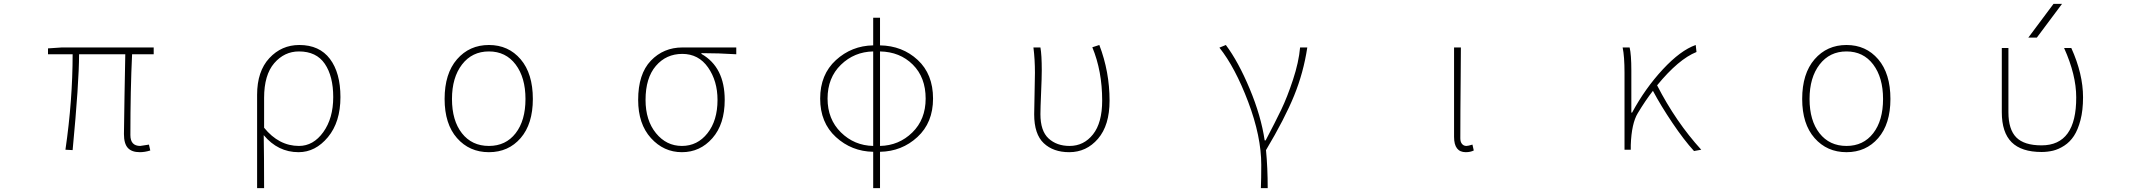

<svg xmlns="http://www.w3.org/2000/svg" viewBox="-20 -772 11040 990"><path d="M701.2 12.7Q659.2 12.7 639.2 -9.3Q619.1 -31.2 619.1 -81.1Q619.1 -122.1 622.1 -282.2Q625 -442.4 626 -492.2H387.7Q387.7 -347.7 354.5 2L317.4 0Q354.5 -254.9 354.5 -492.2H227.5V-522.5L298.8 -527.3H772.5V-492.2H661.1Q652.3 -311.5 652.3 -75.2Q652.3 -19.5 703.1 -19.5Q707 -19.5 748 -26.4L754.9 3.9Q726.6 12.7 701.2 12.7Z M1305.7 198.2V-283.2Q1305.7 -404.3 1368.7 -472.2Q1431.6 -540 1523.4 -540Q1627 -540 1681.2 -468.3Q1735.4 -396.5 1735.4 -271.5Q1735.4 -142.6 1670.9 -64.9Q1606.4 12.7 1519.5 12.7Q1413.1 12.7 1339.8 -75.2Q1341.8 31.2 1341.8 198.2ZM1521.5 -19.5Q1595.7 -19.5 1647 -90.8Q1698.2 -162.1 1698.2 -271.5Q1698.2 -378.9 1654.8 -442.9Q1611.3 -506.8 1521.5 -506.8Q1446.3 -506.8 1394 -446.3Q1341.8 -385.7 1341.8 -267.6V-113.3Q1418 -19.5 1521.5 -19.5Z M2272.5 -261.7Q2272.5 -392.6 2336.4 -466.3Q2400.4 -540 2501 -540Q2601.6 -540 2664.6 -466.3Q2727.5 -392.6 2727.5 -261.7Q2727.5 -132.8 2664.6 -60.1Q2601.6 12.7 2501 12.7Q2400.4 12.7 2336.4 -60.1Q2272.5 -132.8 2272.5 -261.7ZM2501 -19.5Q2587.9 -19.5 2638.7 -85Q2689.5 -150.4 2689.5 -261.7Q2689.5 -372.1 2638.7 -439.5Q2587.9 -506.8 2501 -506.8Q2414.1 -506.8 2362.3 -439.5Q2310.5 -372.1 2310.5 -261.7Q2310.5 -150.4 2361.8 -85Q2413.1 -19.5 2501 -19.5Z M3270.5 -256.8Q3270.5 -390.6 3335.9 -459Q3401.4 -527.3 3499 -527.3H3776.4V-492.2Q3685.5 -498 3596.7 -498V-494.1Q3716.8 -425.8 3716.8 -256.8Q3716.8 -131.8 3653.3 -59.6Q3589.8 12.7 3496.1 12.7Q3402.3 12.7 3336.4 -60.1Q3270.5 -132.8 3270.5 -256.8ZM3679.7 -256.8Q3679.7 -354.5 3630.9 -424.3Q3582 -494.1 3498 -494.1Q3415 -494.1 3361.8 -432.1Q3308.6 -370.1 3308.6 -256.8Q3308.6 -151.4 3362.3 -85.4Q3416 -19.5 3496.1 -19.5Q3576.2 -19.5 3627.9 -85Q3679.7 -150.4 3679.7 -256.8Z M4517.6 -506.8V-19.5Q4615.2 -21.5 4684.1 -88.9Q4752.9 -156.2 4752.9 -263.7Q4752.9 -373 4686.5 -439Q4620.1 -504.9 4517.6 -506.8ZM4482.4 -19.5V-506.8Q4384.8 -504.9 4315.9 -438Q4247.1 -371.1 4247.1 -263.7Q4247.1 -157.2 4315.9 -89.4Q4384.8 -21.5 4482.4 -19.5ZM4517.6 -680.7V-538.1Q4632.8 -536.1 4711.9 -462.9Q4791 -389.6 4791 -263.7Q4791 -139.6 4710.4 -65.4Q4629.9 8.8 4517.6 10.7V198.2H4482.4V10.7Q4371.1 8.8 4290 -65.4Q4209 -139.6 4209 -263.7Q4209 -387.7 4290 -461.9Q4371.1 -536.1 4482.4 -538.1V-680.7Z M5493.2 12.7Q5411.1 12.7 5361.8 -33.7Q5312.5 -80.1 5312.5 -182.6Q5312.5 -218.8 5314.5 -290Q5316.4 -361.3 5316.4 -396.5Q5316.4 -466.8 5308.6 -527.3H5344.7Q5351.6 -489.3 5351.6 -409.2Q5351.6 -372.1 5348.1 -292.5Q5344.7 -212.9 5344.7 -183.6Q5344.7 -96.7 5386.7 -58.1Q5428.7 -19.5 5495.1 -19.5Q5568.4 -19.5 5615.7 -79.1Q5663.1 -138.7 5663.1 -253.9Q5663.1 -405.3 5612.3 -528.3L5648.4 -540Q5701.2 -402.3 5701.2 -252.9Q5701.2 -126 5641.6 -56.6Q5582 12.7 5493.2 12.7Z M6516.6 198.2H6481.4Q6483.4 147.5 6483.4 78.1Q6483.4 -68.4 6416 -246.6Q6348.6 -424.8 6267.6 -526.4L6300.8 -540Q6365.2 -454.1 6423.8 -314Q6482.4 -173.8 6501 -47.9H6505.9Q6555.7 -142.6 6586.4 -206.5Q6617.2 -270.5 6647 -360.8Q6676.8 -451.2 6683.6 -527.3H6720.7Q6701.2 -397.5 6652.8 -278.8Q6604.5 -160.2 6507.8 2Q6516.6 91.8 6516.6 198.2Z M7538.1 12.7Q7477.5 12.7 7477.5 -66.4V-527.3H7512.7Q7512.7 -472.7 7511.7 -378.4Q7510.7 -284.2 7510.3 -206.5Q7509.8 -128.9 7509.8 -58.6Q7509.8 -40 7518.6 -29.8Q7527.3 -19.5 7541 -19.5Q7549.8 -19.5 7572.3 -26.4L7579.1 3.9Q7561.5 12.7 7538.1 12.7Z M8752 0 8714.8 6.8Q8663.1 -49.8 8603.5 -138.2Q8543.9 -226.6 8502.9 -303.7Q8464.8 -254.9 8424.8 -188.5Q8392.6 -135.7 8388.7 -24.4V0H8356.4V-396.5Q8356.4 -481.4 8346.7 -527.3H8382.8Q8391.6 -490.2 8391.6 -409.2V-191.4H8395.5Q8462.9 -316.4 8554.2 -414.6Q8645.5 -512.7 8723.6 -540L8727.5 -503.9Q8634.8 -466.8 8524.4 -332Q8621.1 -143.6 8752 0Z M9272.5 -261.7Q9272.5 -392.6 9336.4 -466.3Q9400.4 -540 9501 -540Q9601.6 -540 9664.6 -466.3Q9727.5 -392.6 9727.5 -261.7Q9727.5 -132.8 9664.6 -60.1Q9601.6 12.7 9501 12.7Q9400.4 12.7 9336.4 -60.1Q9272.5 -132.8 9272.5 -261.7ZM9501 -19.5Q9587.9 -19.5 9638.7 -85Q9689.5 -150.4 9689.5 -261.7Q9689.5 -372.1 9638.7 -439.5Q9587.9 -506.8 9501 -506.8Q9414.1 -506.8 9362.3 -439.5Q9310.5 -372.1 9310.5 -261.7Q9310.5 -150.4 9361.8 -85Q9413.1 -19.5 9501 -19.5Z M10438.5 -578.1 10568.4 -752H10612.3L10482.4 -578.1ZM10720.7 -270.5Q10720.7 -203.1 10707.5 -152.8Q10694.3 -102.5 10673.8 -71.3Q10653.3 -40 10624 -21Q10594.7 -2 10565.9 4.9Q10537.1 11.7 10506.8 11.7Q10403.3 11.7 10352.5 -38.6Q10301.8 -88.9 10301.8 -193.4V-524.4H10335.9V-193.4Q10335.9 -104.5 10376.5 -63.5Q10417 -22.5 10506.8 -22.5Q10686.5 -22.5 10685.5 -270.5Q10685.5 -385.7 10623 -524.4H10660.2Q10720.7 -390.6 10720.7 -270.5Z"/></svg>

Font: Gen Shin Gothic Monospace ExtraLight
Style: Regular
Weight: 200
Designer: [Source Han Sans]
Ryoko NISHIZUKA  (kana & ideographs); Paul D. Hunt (Latin, Greek & Cyrillic); Wenlong ZHANG  (bopomofo
Version: Version 1.002.20150607